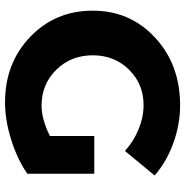

<svg xmlns="http://www.w3.org/2000/svg" viewBox="-6 -740 754 783"><g transform="rotate(90 371.5 -349.0)"><path d="M24 -350Q24 -502 134 -604Q244 -706 410 -706Q488 -706 565 -678Q642 -650 696 -602L596 -481Q558 -516 508 -536.5Q458 -557 409 -557Q323 -557 264.5 -497.5Q206 -438 206 -350Q206 -261 265 -201Q324 -141 411 -141Q467 -141 535 -175V-356H689V-83Q632 -43 551.5 -17.5Q471 8 398 8Q238 8 131 -94.5Q24 -197 24 -350Z"/></g></svg>

Font: Trueno
Style: Bd
Weight: 700
Designer: Julieta Ulanovsky
Foundry: Julieta Ulanovsky
Version: Version 3.001b